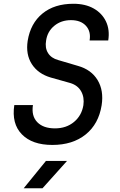

<svg xmlns="http://www.w3.org/2000/svg" viewBox="-20 -760 640 1020"><path d="M258 10Q151 10 96 -46.5Q41 -103 56 -202H155Q146 -144 178 -111Q210 -78 272 -78Q332 -78 373 -112Q414 -146 423 -201Q429 -243 411 -275Q393 -307 353 -319L250 -348Q182 -368 149 -419.5Q116 -471 127 -543Q142 -636 205.5 -688Q269 -740 370 -740Q433 -740 477.5 -715Q522 -690 543 -646Q564 -602 555 -545H456Q464 -593 436.5 -623Q409 -653 357 -653Q305 -653 268.5 -623Q232 -593 225 -545Q218 -506 235 -478.5Q252 -451 289 -441L394 -410Q465 -390 498.5 -334.5Q532 -279 520 -201Q504 -101 435 -45.5Q366 10 258 10ZM106 240 224 95H336L206 240Z"/></svg>

Font: JetBrains Mono NL Medium
Style: Italic
Weight: 500
Italic angle: -9°
Monospace: yes
Designer: Philipp Nurullin, Konstantin Bulenkov
Foundry: JetBrains
Version: Version 2.305; ttfautohint (v1.8.4.7-5d5b)